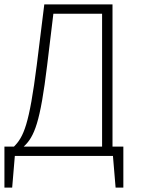

<svg xmlns="http://www.w3.org/2000/svg" viewBox="-26 -704 643 867"><path d="M482 -42V-684H174L140 -410C106 -142 81 -86 37 -42H-6V143H29L41 0H484L496 143H531V-42ZM435 -42H81C130 -87 156 -154 187 -410L215 -642H435Z"/></svg>

Font: Fira Sans ExtraLight
Style: Regular
Weight: 200
Designer: bBox Type GmbH & Carrois Corporate GbR & Edenspiekermann AG
Foundry: bBox Type GmbH & Carrois Corporate GbR & Edenspiekermann AG
Version: Version 4.300;PS 004.300;hotconv 1.0.88;makeotf.lib2.5.64775